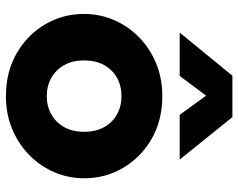

<svg xmlns="http://www.w3.org/2000/svg" viewBox="-100 -708 822 663"><g transform="rotate(90 311.5 -376.0)"><path d="M311.4 15Q228 15 164 -21.8Q100 -58.6 63.8 -120Q27.6 -181.4 27.6 -255Q27.6 -308.5 48.3 -357.2Q69 -405.9 107 -443.6Q145 -481.2 197 -503.1Q249 -525 311.4 -525Q394.8 -525 458.8 -488.2Q522.8 -451.4 558.9 -390Q595.1 -328.6 595.1 -255Q595.1 -201.5 574.4 -152.8Q553.8 -104.1 515.8 -66.4Q477.8 -28.8 425.9 -6.9Q374.1 15 311.4 15ZM311.4 -126Q346.5 -126 374.4 -141.8Q402.4 -157.5 418.5 -186.4Q434.6 -215.2 434.6 -255Q434.6 -294.8 418.7 -323.7Q402.8 -352.6 374.8 -368.3Q346.9 -384 311.4 -384Q275.9 -384 247.9 -368.3Q220 -352.6 204.1 -323.7Q188.1 -294.8 188.1 -255Q188.1 -215.2 204.2 -186.4Q220.4 -157.5 248.3 -141.8Q276.2 -126 311.4 -126ZM92.1 -585 240.9 -767H383.9L530.6 -585H376.1L309.9 -676.2L241.6 -585Z"/></g></svg>

Font: Geologica-Sharp
Style: Regular
Weight: 100
Designer: Sindre Bremnes, Frode Helland
Foundry: Monokrom Skriftforlag AS
Version: Version 1.010;gftools[0.9.28]